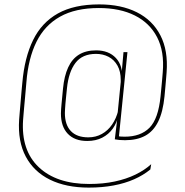

<svg xmlns="http://www.w3.org/2000/svg" viewBox="-20 -680 839 873"><path d="M376.5 -39Q319.5 -39 288.2 -71.8Q257 -104.5 257 -164Q257 -172 257.8 -182.8Q258.5 -193.5 259.8 -207.2Q261 -221 262.8 -238.5Q264.5 -256 266.5 -277.5Q272 -334.5 289.8 -373.2Q307.5 -412 339 -431.5Q370.5 -451 417 -451Q474.5 -451 507 -416.2Q539.5 -381.5 535 -320.5H540.5L529 -304Q529 -307 529 -310Q529 -313 529 -316Q529 -355.5 514 -382Q499 -408.5 473.5 -421.8Q448 -435 416.5 -435Q354.5 -435 323.2 -394Q292 -353 284.5 -279Q282.5 -257.5 280.5 -239.8Q278.5 -222 277.5 -208.5Q276.5 -195 275.8 -184.5Q275 -174 275 -166.5Q275 -112.5 302.2 -84Q329.5 -55.5 381.5 -55.5Q415.5 -55.5 443 -70.8Q470.5 -86 489.5 -113.5Q508.5 -141 517.5 -177.5L523.5 -156H518.5Q511.5 -121.5 492.8 -95.2Q474 -69 444.8 -54Q415.5 -39 376.5 -39ZM502 -46.5 514.5 -150.5 514 -156.5 531.5 -332.5 532.5 -340.5 541.5 -443H559.5L519.5 -47ZM512 -62Q519.5 -60 527 -59.2Q534.5 -58.5 547 -58.5Q619.5 -58.5 659.8 -99.2Q700 -140 710 -242Q712.5 -266.5 714.5 -288.5Q716.5 -310.5 718 -327.2Q719.5 -344 720 -351.5Q728 -445.5 694.5 -510.5Q661 -575.5 593.2 -609.5Q525.5 -643.5 429.5 -643.5Q323 -643.5 253 -604.2Q183 -565 145.8 -489.8Q108.5 -414.5 100 -306Q98.5 -289.5 97 -271.5Q95.5 -253.5 93.8 -235.5Q92 -217.5 90.5 -199.8Q89 -182 87.5 -165.8Q86 -149.5 85 -135Q75.5 3.5 156.2 80Q237 156.5 385.5 156.5Q449.5 156.5 502 145.2Q554.5 134 596 113.8Q637.5 93.5 667.5 66.5L663.5 90.5Q632 116.5 590.2 135Q548.5 153.5 496.8 163.2Q445 173 383.5 173Q280.5 173 207.2 137Q134 101 97.2 32Q60.5 -37 67 -136Q68 -150.5 69.5 -167.2Q71 -184 72.5 -201.8Q74 -219.5 75.5 -237.2Q77 -255 78.5 -271.8Q80 -288.5 81.5 -303.5Q91.5 -418.5 130.5 -498Q169.5 -577.5 243.2 -618.8Q317 -660 431 -660Q531 -660 602.2 -624.2Q673.5 -588.5 709.2 -519.5Q745 -450.5 737.5 -351Q737 -342.5 735.5 -326Q734 -309.5 732.2 -287.8Q730.5 -266 728 -242Q721 -171 699.2 -127Q677.5 -83 640.2 -62.8Q603 -42.5 548.5 -42.5Q532 -42.5 523 -43.5Q514 -44.5 502 -46.5Z"/></svg>

Font: Anek Tamil Thin
Style: Regular
Weight: 250
Designer: Aadarsh Rajan (Tamil), Yesha Goshar (Latin)
Foundry: Ek Type
Version: Version 1.003